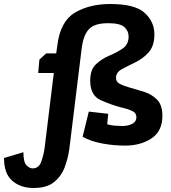

<svg xmlns="http://www.w3.org/2000/svg" viewBox="-183 -718 853 960"><path d="M8 -353 14 -420 48 -451H98L104 -493Q119 -612 192 -655Q265 -698 368 -698Q492 -698 540.5 -653.5Q589 -609 589 -546Q589 -488 560 -456Q531 -424 493 -406Q455 -388 426 -372Q397 -356 397 -329Q397 -308 417 -298Q437 -288 466 -280Q502 -270 539.5 -258Q577 -246 603 -219Q629 -192 629 -139Q629 -62 574.5 -26Q520 10 443 10Q385 10 328.5 -0.5Q272 -11 230 -34L261 -160L358 -149L353 -97Q370 -91 393 -89.5Q416 -88 427 -88Q458 -88 478.5 -99Q499 -110 499 -131Q499 -154 476.5 -164Q454 -174 423 -181Q372 -194 320 -217.5Q268 -241 268 -315Q268 -370 297 -397Q326 -424 364 -440Q402 -456 431 -476Q460 -496 460 -536Q460 -563 439 -582.5Q418 -602 358 -602Q288 -602 261 -571.5Q234 -541 226 -481L164 24Q158 70 141.5 115.5Q125 161 88.5 191.5Q52 222 -15 222Q-80 222 -121.5 186Q-163 150 -163 72L-66 43Q-66 93 -50.5 108.5Q-35 124 -20 124Q12 124 24 88.5Q36 53 40 22L86 -353Z"/></svg>

Font: Zilla Slab
Style: Bold Italic
Weight: 700
Italic angle: -6°
Designer: Typotheque.com
Foundry: Typotheque type foundry
Version: Version 1.1; 2017; ttfautohint (v1.6)